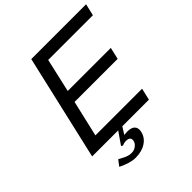

<svg xmlns="http://www.w3.org/2000/svg" viewBox="-249 -886 1251 1251"><g transform="rotate(-45 376.5 -261.0)"><path d="M187 133Q192 136 210 145L232 156Q245 161 252 163Q264 166 278 166Q302 166 319 153Q338 139 342 121Q351 84 305 84Q291 84 272 92L261 85L320 0H80L248 -729H753L734 -647H322L269 -414H666L647 -332H250L192 -82H622L603 0H358L327 49Q345 47 355 47Q394 47 410 64Q427 82 419 114Q409 157 370 182Q332 207 274 207Q226 207 157 173Z"/></g></svg>

Font: Miedinger
Style: Italic
Weight: 400
Italic angle: -13°
Version: Version 001.000